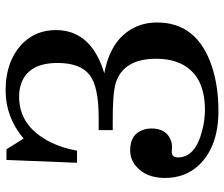

<svg xmlns="http://www.w3.org/2000/svg" viewBox="-77 -702 797 683"><g transform="rotate(-90 321.5 -360.5)"><path d="M583 -200Q583 -57 426 -5Q356 18 268 18Q144 18 78 -49Q30 -98 30 -172Q30 -241 73 -276Q97 -296 129 -296Q187 -296 202 -247Q206 -235 206 -220Q206 -170 168 -153Q155 -147 140 -147L124 -148H123Q103 -148 103 -126Q103 -64 198 -40Q235 -30 272 -30Q406 -30 443 -131Q454 -163 454 -203Q454 -319 369 -347Q330 -359 222 -358Q209 -358 200 -358V-408H244Q355 -408 396 -440Q439 -473 439 -554Q439 -658 365 -684Q344 -691 319 -691Q213 -691 157 -579Q136 -536 127 -485H84L94 -736H132L170 -675Q246 -739 341 -739Q449 -739 511 -676Q556 -629 556 -560Q556 -446 429 -397Q416 -392 402 -388Q523 -366 565 -281Q583 -245 583 -200Z"/></g></svg>

Font: cwTeXKai
Style: Medium
Weight: 500
Version: Version 1.17